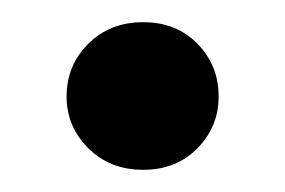

<svg xmlns="http://www.w3.org/2000/svg" viewBox="-20 -147 257 173"><path d="M109 6Q79 6 59.5 -13.5Q40 -33 40 -60Q40 -88 59.5 -107.5Q79 -127 109 -127Q139 -127 158 -107.5Q177 -88 177 -60Q177 -33 158 -13.5Q139 6 109 6Z"/></svg>

Font: Ultramarine Medium
Style: Regular
Weight: 500
Designer: Colophon Foundry, Jonny Pinhorn
Foundry: Colophon Foundry
Version: Version 1.200; ttfautohint (v1.8.3)